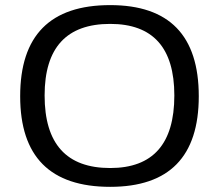

<svg xmlns="http://www.w3.org/2000/svg" viewBox="-20 -723 853 748"><path d="M409.2 -68.4Q659.2 -68.4 659.2 -351.1Q659.2 -629.9 409.2 -629.9Q153.8 -629.9 153.8 -351.1Q153.8 -68.4 409.2 -68.4ZM58.6 -348.1Q58.6 -703.1 409.2 -703.1Q754.4 -703.1 754.4 -348.1Q754.4 4.9 409.2 4.9Q58.6 4.9 58.6 -348.1Z"/></svg>

Font: Sansation
Style: Regular
Weight: 400
Designer: Bernd Montag
Version: Version 1.301